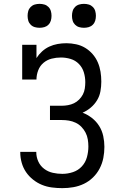

<svg xmlns="http://www.w3.org/2000/svg" viewBox="-20 -967 640 995"><path d="M303 8Q276 8 249 4.5Q222 1 197.5 -9Q173 -19 151.5 -36Q130 -53 115 -75Q100 -97 92.5 -123.5Q85 -150 85 -177V-180H168V-178Q168 -153 178.5 -130Q189 -107 209 -92Q229 -77 253.5 -71.5Q278 -66 303 -66Q331 -66 358 -75Q385 -84 404 -104.5Q423 -125 430.5 -152.5Q438 -180 438 -208Q438 -226 435 -244.5Q432 -263 423.5 -279.5Q415 -296 402 -309.5Q389 -323 372 -331Q355 -339 337 -342Q319 -345 300 -345H239V-419H300Q316 -419 332.5 -422Q349 -425 363.5 -432Q378 -439 390 -451Q402 -463 409.5 -477.5Q417 -492 419.5 -508.5Q422 -525 422 -541Q422 -567 414.5 -592Q407 -617 389 -635.5Q371 -654 346 -661.5Q321 -669 296 -669Q271 -669 247.5 -663Q224 -657 205.5 -641.5Q187 -626 178 -602.5Q169 -579 169 -555H95V-735H169V-666Q181 -685 198 -700.5Q215 -716 235.5 -725.5Q256 -735 278.5 -739Q301 -743 324 -743Q349 -743 374.5 -737.5Q400 -732 421.5 -719Q443 -706 460 -686.5Q477 -667 487 -643.5Q497 -620 501 -595Q505 -570 505 -544Q505 -519 500.5 -494Q496 -469 483 -447.5Q470 -426 450.5 -409.5Q431 -393 408 -383Q434 -373 456.5 -355.5Q479 -338 494 -314Q509 -290 515 -262Q521 -234 521 -206Q521 -177 515.5 -148.5Q510 -120 496.5 -94Q483 -68 462 -47.5Q441 -27 415 -14.5Q389 -2 360.5 3Q332 8 303 8ZM415 -823Q402 -823 390 -826.5Q378 -830 369 -839Q360 -848 356.5 -860Q353 -872 353 -885Q353 -898 356.5 -910Q360 -922 369 -931Q378 -940 390 -943.5Q402 -947 415 -947Q428 -947 440 -943.5Q452 -940 461 -931Q470 -922 473.5 -910Q477 -898 477 -885Q477 -872 473.5 -860Q470 -848 461 -839Q452 -830 440 -826.5Q428 -823 415 -823ZM185 -823Q172 -823 160 -826.5Q148 -830 139 -839Q130 -848 126.5 -860Q123 -872 123 -885Q123 -898 126.5 -910Q130 -922 139 -931Q148 -940 160 -943.5Q172 -947 185 -947Q198 -947 210 -943.5Q222 -940 231 -931Q240 -922 243.5 -910Q247 -898 247 -885Q247 -872 243.5 -860Q240 -848 231 -839Q222 -830 210 -826.5Q198 -823 185 -823Z"/></svg>

Font: Iosevka HT Extended
Style: Regular
Weight: 400
Width: 7
Monospace: yes
Designer: Belleve Invis
Foundry: Belleve Invis
Version: Version 32.3.0; ttfautohint (v1.8.4)